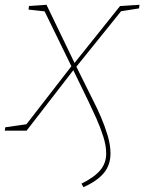

<svg xmlns="http://www.w3.org/2000/svg" viewBox="-49 -545 602 801"><path d="M-29 0 -27 -14 71 -28 57 -21 253 -274 260 -280 452 -520 533 -525 531 -510 449 -497 460 -503 269 -266 263 -260 62 0ZM299 236 291 221Q344 195 369 165.5Q394 136 394 95Q394 63 382 25Q370 -13 353 -51Q336 -89 321 -120L253 -260L134 -504L143 -497L70 -505L72 -520L145 -525L266 -274L342 -121Q356 -94 372 -57Q388 -20 400 20Q412 60 412 95Q412 143 384.5 176.5Q357 210 299 236Z"/></svg>

Font: Bitter Thin
Style: Italic
Weight: 100
Italic angle: -9°
Designer: Sol Matas, and Bitter project Authors
Foundry: Sol Matas
Version: Version 2.002